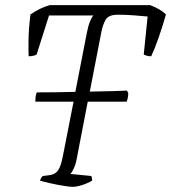

<svg xmlns="http://www.w3.org/2000/svg" viewBox="-20 -724 663 744"><path d="M261 0Q251 0 226 -4Q201 -8 174.5 -14Q148 -20 135 -24Q136 -28 139 -33.5Q142 -39 146 -42L170 -45Q192 -47 204 -62.5Q216 -78 224 -121L265 -330H117Q117 -357 123 -366Q157 -366 195.5 -366.5Q234 -367 272 -368L317 -599Q322 -625 329.5 -642.5Q337 -660 342 -664H170L122 -513Q120 -511 111.5 -508.5Q103 -506 91 -506Q90 -526 90.5 -568.5Q91 -611 98 -668Q134 -693 172 -704H562Q602 -689 623 -668Q611 -625 595.5 -580.5Q580 -536 566 -506Q555 -506 547.5 -508.5Q540 -511 537 -513L552 -660Q535 -662 500 -664.5Q465 -667 437 -667Q400 -667 389 -647Q378 -627 373 -601L328 -369Q380 -370 419.5 -371Q459 -372 472 -373L477 -363Q477 -347 471 -330H320L277 -107Q273 -86 265.5 -70.5Q258 -55 253 -50L334 -42Q337 -35 337 -24Q318 -13 297 -6.5Q276 0 261 0Z"/></svg>

Font: Texturina 72pt 72pt Thin
Style: Italic
Weight: 100
Italic angle: -11°
Designer: Guillermo Torres Carreño
Foundry: Omnibus-Type
Version: Version 1.002; ttfautohint (v1.8.3)